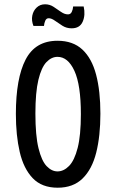

<svg xmlns="http://www.w3.org/2000/svg" viewBox="-20 -862 542 895"><path d="M249 13Q175 13 132.5 -31.5Q90 -76 72 -153.5Q54 -231 54 -331Q54 -497 99.5 -584.5Q145 -672 248 -672Q320 -672 364 -631Q408 -590 428 -514Q448 -438 448 -332Q448 -228 428.5 -150.5Q409 -73 365 -30Q321 13 249 13ZM248 -63Q277 -63 302 -88.5Q327 -114 342 -172.5Q357 -231 357 -330Q357 -466 327 -531.5Q297 -597 248 -597Q220 -597 196.5 -572.5Q173 -548 159 -490Q145 -432 145 -333Q145 -230 159.5 -171Q174 -112 197.5 -87.5Q221 -63 248 -63ZM314 -730Q290 -730 271 -742Q252 -754 236 -765.5Q220 -777 207 -777Q196 -777 191 -765.5Q186 -754 185 -741H136Q126 -766 130.5 -789Q135 -812 151 -827Q167 -842 190 -842Q212 -842 230 -830Q248 -818 264.5 -806.5Q281 -795 297 -795Q309 -795 314.5 -806.5Q320 -818 321 -832H370Q379 -792 365.5 -761Q352 -730 314 -730Z"/></svg>

Font: Bricolage Grotesque 12pt Condensed
Style: Regular
Weight: 400
Width: 3
Designer: Mathieu Triay
Foundry: Atelier Triay
Version: Version 1.001; ttfautohint (v1.8.4.7-5d5b);gftools[0.9.33.de